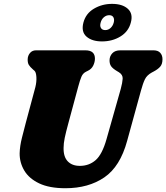

<svg xmlns="http://www.w3.org/2000/svg" viewBox="-20 -960 860 992"><path d="M530.5 -241.5 604 -501Q612.5 -532.5 613.8 -553.2Q615 -574 594 -587L585.5 -592Q562 -606 553.8 -618.2Q545.5 -630.5 546 -649.5Q546.5 -670 560.5 -685Q574.5 -700 602 -700H773Q796.5 -700 808 -687Q819.5 -674 819.5 -654Q819.5 -628.5 807.2 -615Q795 -601.5 774 -590.5L764.5 -585.5Q739 -571.5 728.8 -550.5Q718.5 -529.5 708.5 -492.5L637 -232.5Q601 -99.5 519 -43.5Q437 12.5 318 12.5Q235 12.5 182.5 -12.5Q130 -37.5 105.5 -78.8Q81 -120 81.5 -168Q82.5 -205.5 93.5 -248.8Q104.5 -292 113 -324.5L162.5 -509Q169.5 -537 168 -562Q166.5 -587 158 -594.5L151 -600.5Q135 -614.5 128.8 -625Q122.5 -635.5 123 -654Q123.5 -672.5 135 -686.2Q146.5 -700 166 -700H421.5Q471 -700 470.5 -656Q470 -638 461.5 -620.8Q453 -603.5 434.5 -594.5L425.5 -590Q408.5 -582 400.8 -563.8Q393 -545.5 384.5 -513.5L333.5 -324.5Q320.5 -277 314.5 -248Q308.5 -219 308.5 -196.5Q307.5 -150 330 -126.5Q352.5 -103 392.5 -103Q440 -103 474 -132.5Q508 -162 530.5 -241.5ZM507 -746Q455.5 -746 427 -770.8Q398.5 -795.5 411 -843.5Q423.5 -890.5 465.5 -915.2Q507.5 -940 559 -940Q612.5 -940 640.5 -914.5Q668.5 -889 656 -843.5Q644 -797 602.2 -771.5Q560.5 -746 507 -746ZM544.5 -881.5Q529 -881.5 516.8 -871Q504.5 -860.5 500 -843Q495 -825.5 501.8 -815Q508.5 -804.5 524 -804.5Q539 -804.5 551 -815.2Q563 -826 567.5 -843Q572 -860 565.8 -870.8Q559.5 -881.5 544.5 -881.5Z"/></svg>

Font: Fraunces 72pt SuperSoft Black
Style: Italic
Weight: 900
Italic angle: -16°
Version: Version 1.000;[b76b70a41]